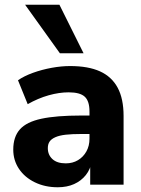

<svg xmlns="http://www.w3.org/2000/svg" viewBox="-20 -780 597 811"><path d="M224 11Q170 11 127 -10Q84 -31 60 -67Q36 -103 36 -148Q36 -202 64 -233.5Q92 -265 155 -278.5Q218 -292 322 -292H375V-214H323Q284 -214 257.5 -211Q231 -208 214 -200.5Q197 -193 189.5 -182Q182 -171 182 -154Q182 -126 201.5 -108Q221 -90 258 -90Q287 -90 309.5 -103.5Q332 -117 345 -140.5Q358 -164 358 -194V-309Q358 -353 338 -371.5Q318 -390 270 -390Q230 -390 185.5 -377.5Q141 -365 97 -340L56 -441Q82 -459 119.5 -472.5Q157 -486 198 -493.5Q239 -501 276 -501Q353 -501 402.5 -478.5Q452 -456 477 -409.5Q502 -363 502 -290V0H361V-99H368Q362 -65 342.5 -40.5Q323 -16 293 -2.5Q263 11 224 11ZM233 -555 86 -760H231L333 -555Z"/></svg>

Font: Nunito Sans 12pt ExtraBold
Style: Regular
Weight: 800
Designer: Vernon Adams
Foundry: Vernon Adams
Version: Version 3.101;gftools[0.9.27]